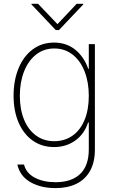

<svg xmlns="http://www.w3.org/2000/svg" viewBox="-20 -757 591 987"><path d="M69.3 88.9H103.5Q114.7 133.3 159.2 156.5Q203.6 179.7 265.6 179.7Q347.7 179.7 392.1 137.2Q436.5 94.7 436.5 10.7V-127H432.6Q413.6 -67.9 366.7 -34.4Q319.8 -1 257.8 -1Q195.8 -1 148.7 -33.9Q101.6 -66.9 75.7 -126.7Q49.8 -186.5 49.8 -264.6Q49.8 -343.8 75.4 -406Q101.1 -468.3 148.2 -503.2Q195.3 -538.1 257.8 -538.1Q321.8 -538.1 366.9 -501.5Q412.1 -464.8 433.6 -403.3H436.5V-530.3H467.8V11.7Q467.8 76.7 443.1 121.1Q418.5 165.5 373 187.7Q327.6 210 265.6 210Q189.9 210 136.2 179.2Q82.5 148.4 69.3 88.9ZM436.5 -264.6Q436.5 -334 415 -389.4Q393.6 -444.8 353.3 -476.3Q313 -507.8 258.8 -507.8Q205.1 -507.8 165 -476.1Q125 -444.3 103.5 -389.2Q82 -334 82 -264.6Q82 -195.3 103.5 -142.6Q125 -89.8 165 -60.5Q205.1 -31.2 258.8 -31.2Q312.5 -31.2 352.8 -59.6Q393.1 -87.9 414.8 -140.6Q436.5 -193.4 436.5 -264.6ZM275.4 -632.8 374 -737.3H408.2V-734.4L283.2 -602.5H266.6L141.6 -734.4V-737.3H175.8Z"/></svg>

Font: Pretendard Std Thin
Style: Regular
Weight: 100
Designer: Base glyphs from Inter by Rasmus Andersson; Hangeul glyphs from Noto Sans CJK(Source Han Sans) by Jang Soo-young and Kan
Foundry: Kil Hyung-jin
Version: Version 1.309